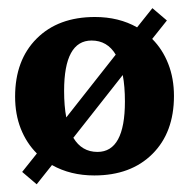

<svg xmlns="http://www.w3.org/2000/svg" viewBox="-20 -428 471 478"><path d="M71.3 30.8 35.2 0 71.8 -45.9Q45.9 -71.8 31.7 -107.7Q17.6 -143.6 17.6 -187.5Q17.6 -278.3 71.3 -332Q125 -385.7 216.3 -385.7Q275.9 -385.7 321.3 -359.9L359.4 -407.7L395.5 -377L358.9 -331.1Q384.8 -305.2 398.9 -269Q413.1 -232.9 413.1 -189Q413.1 -98.1 359.4 -44.7Q305.7 8.8 214.8 8.8Q155.3 8.8 109.4 -17.1ZM139.6 -201.7Q139.6 -164.1 145 -135.7L268.1 -292Q247.1 -327.1 208 -327.1Q139.6 -327.1 139.6 -201.7ZM222.7 -49.8Q291 -49.8 291 -175.3Q291 -212.9 285.6 -241.2L162.6 -85Q183.6 -49.8 222.7 -49.8Z"/></svg>

Font: Markazi Text
Style: Bold
Weight: 700
Designer: Borna Izadpanah (Arabic designer), Fiona Ross (Arabic design director) and Florian Runge (Latin designer)
Foundry: Borna Izadpanah and Florian Runge
Version: Version 1.001; ttfautohint (v1.8.3)